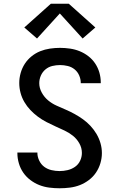

<svg xmlns="http://www.w3.org/2000/svg" viewBox="-20 -999 640 1027"><path d="M299 8Q271 8 243.5 4.5Q216 1 190.5 -9Q165 -19 142.5 -36Q120 -53 104.5 -75.5Q89 -98 81 -125Q73 -152 73 -179Q73 -180 73 -181Q73 -182 73 -183H180Q180 -183 180 -182.5Q180 -182 180 -181Q180 -160 190 -139.5Q200 -119 217 -106.5Q234 -94 255.5 -89Q277 -84 299 -84Q320 -84 341.5 -89Q363 -94 381 -106.5Q399 -119 408.5 -139Q418 -159 418 -181Q418 -208 404.5 -232Q391 -256 370.5 -272.5Q350 -289 325.5 -300.5Q301 -312 276.5 -323Q252 -334 228 -346.5Q204 -359 182.5 -375Q161 -391 142.5 -410.5Q124 -430 110.5 -453Q97 -476 90 -502Q83 -528 83 -555Q83 -582 90.5 -608.5Q98 -635 112.5 -657.5Q127 -680 148.5 -697.5Q170 -715 195 -725Q220 -735 247 -739Q274 -743 301 -743Q328 -743 355 -739Q382 -735 406.5 -725Q431 -715 452.5 -698.5Q474 -682 489 -659.5Q504 -637 511.5 -611Q519 -585 519 -558Q519 -557 519 -556Q519 -555 519 -554H412Q412 -554 412 -554.5Q412 -555 412 -556Q412 -576 403.5 -595.5Q395 -615 379 -628Q363 -641 342.5 -646Q322 -651 301 -651Q280 -651 259.5 -646Q239 -641 223 -627.5Q207 -614 198.5 -594.5Q190 -575 190 -554Q190 -528 203.5 -503.5Q217 -479 237.5 -462Q258 -445 282.5 -434Q307 -423 331.5 -412.5Q356 -402 379.5 -389Q403 -376 424.5 -360.5Q446 -345 464.5 -325Q483 -305 496.5 -282Q510 -259 517.5 -233Q525 -207 525 -180Q525 -153 517 -126Q509 -99 493.5 -76Q478 -53 455.5 -36Q433 -19 407.5 -9Q382 1 354 4.5Q326 8 299 8ZM178 -793 110 -852 252 -979H348L490 -852L422 -793L300 -927Z"/></svg>

Font: Iosevka SS04 Semibold Extended
Style: Regular
Weight: 600
Width: 7
Monospace: yes
Designer: Belleve Invis
Foundry: Belleve Invis
Version: Version 19.0.0; ttfautohint (v1.8.4)